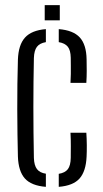

<svg xmlns="http://www.w3.org/2000/svg" viewBox="-20 -719 400 745"><path d="M49.5 -111.5Q48.5 -151 47.8 -197.5Q47 -244 47 -294.2Q47 -344.5 47.5 -393.8Q48 -443 49.5 -487.5Q51.5 -545 77 -573.2Q102.5 -601.5 158 -606V-555.5Q134 -551.5 123.2 -537.2Q112.5 -523 111.5 -494Q110.5 -447.5 110 -400Q109.5 -352.5 109.5 -303.8Q109.5 -255 110 -205.5Q110.5 -156 111.5 -106Q112.5 -77 123.5 -62.8Q134.5 -48.5 158 -45V6Q101.5 1.5 76.5 -26.5Q51.5 -54.5 49.5 -111.5ZM208 6V-44.5Q232.5 -48.5 243.2 -62.5Q254 -76.5 254.5 -106.5Q254.5 -129 254.8 -151.8Q255 -174.5 253.5 -204H315Q316.5 -183 316.8 -156.2Q317 -129.5 316 -111.5Q313.5 -54.5 288.8 -26.5Q264 1.5 208 6ZM253.5 -397.5Q254.5 -415 254.8 -431.8Q255 -448.5 254.8 -464.5Q254.5 -480.5 254.5 -495Q254 -524 243 -537.8Q232 -551.5 208 -555.5V-606Q264 -601.5 289.5 -573.8Q315 -546 316 -489Q316.5 -467.5 316.5 -444Q316.5 -420.5 315 -397.5ZM153.5 -640V-699H212V-640Z"/></svg>

Font: Big Shoulders Stencil Text Thin Light
Style: Regular
Weight: 300
Version: Version 2.001